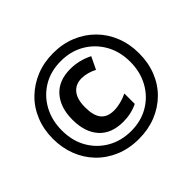

<svg xmlns="http://www.w3.org/2000/svg" viewBox="-167 -937 1160 1160"><g transform="rotate(-45 413.5 -357.0)"><path d="M414 10Q330 10 262.5 -18.5Q195 -47 146.5 -97Q98 -147 72 -214Q46 -281 46 -358Q46 -438 73.5 -505.5Q101 -573 151 -621.5Q201 -670 267.5 -697Q334 -724 413 -724Q493 -724 560 -696.5Q627 -669 676.5 -619.5Q726 -570 753 -502.5Q780 -435 780 -356Q780 -276 753.5 -209Q727 -142 677.5 -93Q628 -44 561 -17Q494 10 414 10ZM414 -57Q500 -57 566 -96.5Q632 -136 669 -204Q706 -272 706 -357Q706 -445 667.5 -512.5Q629 -580 563 -618.5Q497 -657 412 -657Q325 -657 259.5 -617.5Q194 -578 157 -510Q120 -442 120 -356Q120 -267 158.5 -200Q197 -133 263.5 -95Q330 -57 414 -57ZM420 -130Q319 -130 265 -190Q211 -250 211 -357Q211 -461 265 -522Q319 -583 419 -583Q493 -583 563 -548L525 -469Q474 -495 427 -495Q376 -495 347 -460Q318 -425 318 -355Q318 -285 345 -251.5Q372 -218 428 -218Q456 -218 486 -225.5Q516 -233 545 -247V-158Q487 -130 420 -130Z"/></g></svg>

Font: Noto Sans Lao Condensed
Style: Bold
Weight: 700
Width: 3
Designer: Monotype Design Team
Foundry: Monotype Imaging Inc.
Version: Version 2.003; ttfautohint (v1.8.4.7-5d5b)